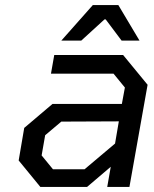

<svg xmlns="http://www.w3.org/2000/svg" viewBox="-20 -741 610 761"><path d="M223 -580 348 -721H449L533 -580H462L399 -664H394L302 -580ZM140 0 54 -105 76 -234 188 -329H463L475 -394L430 -449H182L195 -523H468L565 -405L493 0H405L419 -80L325 0ZM190 -70H315L436 -172L451 -260L223 -259L159 -205L145 -125Z"/></svg>

Font: Tomorrow
Style: Italic
Weight: 400
Italic angle: -10°
Designer: Tony de Marco, Monica Rizzolli
Foundry: Just in Type
Version: Version 2.002